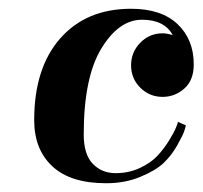

<svg xmlns="http://www.w3.org/2000/svg" viewBox="-20 -409 462 438"><path d="M351 -333Q360 -333 374 -329Q355 -364 304 -364Q251 -364 211 -298Q171 -232 171 -102Q171 -57 191.5 -35.5Q212 -14 244 -14Q274 -14 299.5 -26Q325 -38 340 -54.5Q355 -71 366 -89Q377 -107 381.5 -118Q386 -129 386 -131L404 -123Q403 -118 400 -109Q397 -100 384 -77Q371 -54 353 -37Q335 -20 300 -5.5Q265 9 222 9Q141 9 99.5 -29.5Q58 -68 58 -135Q58 -254 117.5 -321.5Q177 -389 279 -389Q348 -389 385 -354Q422 -319 422 -262Q422 -226 400.5 -207Q379 -188 351 -188Q321 -188 300 -209Q279 -230 279 -260Q279 -290 300 -311.5Q321 -333 351 -333Z"/></svg>

Font: Sail
Style: Regular
Weight: 400
Designer: Miguel Hernandez
Foundry: Miguel Hernandez
Version: Version 1.002